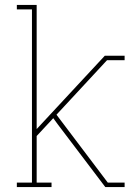

<svg xmlns="http://www.w3.org/2000/svg" viewBox="-20 -755 540 775"><path d="M48 0V-18H109V-717H48V-735H128V-234L403 -530H483V-512H412L208 -292L415 -18H483V0H405L214 -252L195 -278L128 -206V-18H188V0Z"/></svg>

Font: Iosevka Slab Thin
Style: Regular
Weight: 100
Monospace: yes
Designer: Belleve Invis
Foundry: Belleve Invis
Version: Version 11.1.0; ttfautohint (v1.8.3)